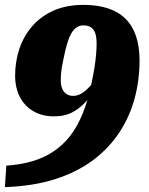

<svg xmlns="http://www.w3.org/2000/svg" viewBox="-31 -675 611 787"><path d="M311 -655Q241 -655 188.5 -631.5Q136 -608 101 -567.5Q66 -527 48.5 -475Q31 -423 31 -365Q31 -315 50.5 -277.5Q70 -240 106 -219Q142 -198 191 -198Q236 -198 269 -216.5Q302 -235 327 -265Q352 -295 372 -330L373 -369Q354 -339 336.5 -320Q319 -301 302.5 -291.5Q286 -282 268 -282Q253 -282 241.5 -289.5Q230 -297 224 -311.5Q218 -326 218 -346Q218 -358 219 -371Q220 -384 222.5 -399.5Q225 -415 229 -432Q236 -469 244 -495.5Q252 -522 261.5 -538.5Q271 -555 283.5 -563Q296 -571 311 -571Q330 -571 342 -563Q354 -555 359.5 -538.5Q365 -522 365 -497Q365 -478 363 -453Q361 -428 356 -396.5Q351 -365 343 -329Q329 -261 307.5 -208.5Q286 -156 256.5 -118Q227 -80 188 -54Q149 -28 101 -14Q53 0 -5 4L-11 92Q107 88 197.5 58.5Q288 29 353 -20.5Q418 -70 460 -135Q502 -200 521.5 -274Q541 -348 541 -427Q541 -484 526.5 -527Q512 -570 483 -598.5Q454 -627 411 -641Q368 -655 311 -655Z"/></svg>

Font: Roboto Serif ExtraBold
Style: Italic
Weight: 800
Italic angle: -10°
Version: Version 1.007